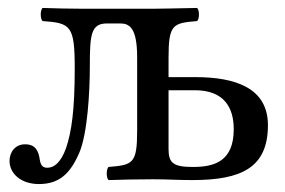

<svg xmlns="http://www.w3.org/2000/svg" viewBox="-20 -451 718 483"><path d="M249 -392H283C306 -392 325 -380 325 -307V-122C325 -39 314 -36 253 -31C247 -25 247 -4 253 2C286 1 321 0 365 0C404 0 423 2 464 2C587 2 654 -29 654 -136C654 -230 572 -257 471 -257H404V-306C404 -390 415 -393 476 -398C482 -404 482 -425 476 -431C442 -430 364 -429 364 -429H189C156 -429 117 -430 87 -431C81 -425 81 -404 87 -398C158 -393 168 -387 168 -279C168 -174 160 -119 146 -78C133 -42 116 -29 99 -29C86 -29 82 -37 80 -50C77 -69 71 -88 43 -88C18 -88 4 -68 4 -46C4 -15 32 12 78 12C129 12 157 -14 180 -68C200 -116 206 -218 206 -286C206 -364 209 -392 249 -392ZM568 -126C568 -44 518 -31 465 -31C416 -31 404 -41 404 -76V-224H470C545 -224 568 -179 568 -126Z"/></svg>

Font: Libertinus Math
Style: Regular
Weight: 400
Designer: Philipp H. Poll, Khaled Hosny
Foundry: Caleb Maclennan
Version: Version 7.050;RELEASE